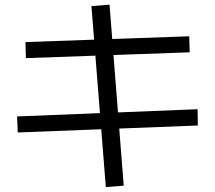

<svg xmlns="http://www.w3.org/2000/svg" viewBox="-20 -757 904 807"><path d="M364.3 -731.4 440.4 -737.3 500 23.4 424.8 29.3ZM51.8 -267.6 810.5 -297.9 811.5 -229.5 54.7 -200.2ZM86.9 -580.1 775.4 -604.5 777.3 -537.1 88.9 -512.7Z"/></svg>

Font: Pretendard GOV Variable
Style: Regular
Weight: 400
Designer: Base glyphs from Inter by Rasmus Andersson; Hangul glyphs from Noto Sans CJK(Source Han Sans) by Jang Soo-young and Kang
Foundry: Kil Hyung-jin
Version: Version 1.307;Glyphs 3.2 (3192)